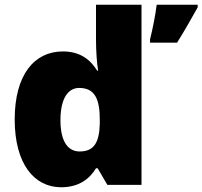

<svg xmlns="http://www.w3.org/2000/svg" viewBox="-20 -831 854 810"><path d="M238 -41C314 -41 358 -77 385 -121H392L433 -51H577V-811H385V-663C385 -616 389 -561 394 -533H390C361 -579 319 -614 245 -614C125 -614 42 -516 42 -327C42 -140 124 -41 238 -41ZM814 -800V-811H641C636 -768 623 -704 613 -665V-651H727C764 -710 786 -751 814 -800ZM316 -192C268 -192 235 -232 235 -324C235 -417 268 -460 314 -460C381 -460 401 -412 401 -325V-310C399 -230 377 -192 316 -192Z"/></svg>

Font: Noto Sans Tamil UI Black
Style: Regular
Weight: 900
Designer: Jelle Bosma - Monotype Design Team
Foundry: Monotype Imaging Inc.
Version: Version 2.004